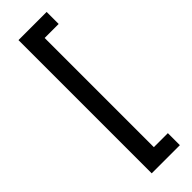

<svg xmlns="http://www.w3.org/2000/svg" viewBox="-328 -841 1017 1017"><g transform="rotate(-45 180.0 -333.0)"><path d="M99 -832V166H310V76H205V-742H310V-832Z"/></g></svg>

Font: Noto Sans Gurmukhi SemiCondensed SemiBold
Style: Regular
Weight: 600
Width: 4
Designer: Jelle Bosma - Monotype Design Team
Foundry: Monotype Imaging Inc.
Version: Version 2.004